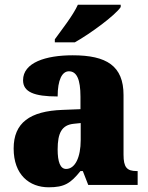

<svg xmlns="http://www.w3.org/2000/svg" viewBox="-20 -786 628 816"><path d="M213 -619V-606H298C364 -643 470 -721 493 -756V-766H311C291 -721 241 -658 213 -619ZM187 10C254 10 280 -7 322 -59H332L355 0H565V-59H561C519 -59 505 -75 505 -129V-382C505 -506 433 -551 289 -551C174 -551 78 -520 78 -445C78 -395 125 -376 225 -376C225 -447 244 -483 273 -483C306 -483 322 -449 322 -375V-322L246 -319C107 -314 38 -264 38 -155C38 -43 105 10 187 10ZM261 -68C236 -68 225 -98 225 -151C225 -220 242 -255 294 -260L323 -263V-191C323 -117 299 -68 261 -68Z"/></svg>

Font: Noto Serif Bengali SemiCondensed Black
Style: Regular
Weight: 900
Width: 4
Designer: Juan Bruce, Universal Thirst, Indian Type Foundry and the Monotype Design Team.
Foundry: Monotype Imaging Inc.
Version: Version 2.003